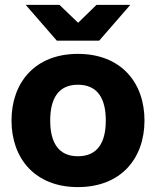

<svg xmlns="http://www.w3.org/2000/svg" viewBox="-20 -752 637 784"><path d="M298 12C474 12 570 -105 570 -260C570 -415 474 -532 298 -532C123 -532 27 -415 27 -260C27 -105 123 12 298 12ZM85 -732 212 -586H385L512 -732H374L299 -659L223 -732ZM185 -260C185 -349 218 -406 298 -406C379 -406 412 -349 412 -260C412 -171 379 -114 298 -114C218 -114 185 -171 185 -260Z"/></svg>

Font: Aspekta 750
Style: Regular
Weight: 750
Designer: Ivo Dolenc
Version: Version 2.000